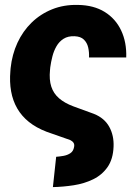

<svg xmlns="http://www.w3.org/2000/svg" viewBox="-20 -558 544 776"><path d="M193.8 198.2 207 75.7Q220.7 74.7 236.3 72Q252 69.3 264.2 61.3Q276.4 53.2 279.3 36.6Q281.7 25.9 277.1 19Q272.5 12.2 263.2 7.8L168.5 -25.4Q126.5 -41.5 96.9 -65.2Q67.4 -88.9 49.6 -119.9Q31.7 -150.9 24.9 -189Q18.1 -227.1 22 -271L22.9 -282.7Q28.8 -337.9 50.5 -385Q72.3 -432.1 107.9 -466.8Q143.6 -501.5 190.9 -520.5Q238.3 -539.6 295.4 -538.1Q358.9 -537.1 403.1 -509.8Q447.3 -482.4 469.7 -434.8Q492.2 -387.2 490.2 -325.7H339.8Q340.8 -347.2 336.4 -366.2Q332 -385.3 319.1 -397.9Q306.2 -410.6 281.2 -411.6Q254.9 -412.6 237.1 -401.4Q219.2 -390.1 208.3 -371.1Q197.3 -352.1 191.7 -329.6Q186 -307.1 183.1 -285.6L182.1 -274.4Q178.2 -235.8 187.3 -208Q196.3 -180.2 218.5 -160.9Q240.7 -141.6 275.9 -128.4L359.9 -97.7Q402.3 -80.6 421.6 -45.4Q440.9 -10.3 439 34.7Q437 85.4 414.6 117.4Q392.1 149.4 356.4 166.7Q320.8 184.1 278.1 190.7Q235.4 197.3 193.8 198.2Z"/></svg>

Font: Roboto Black
Style: Italic
Weight: 900
Italic angle: -12°
Designer: Christian Robertson
Foundry: Google
Version: Version 3.0; 2020